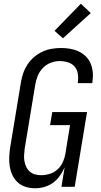

<svg xmlns="http://www.w3.org/2000/svg" viewBox="-20 -1000 540 1028"><path d="M168 8Q142 8 117.5 0.5Q93 -7 75 -23.5Q57 -40 46.5 -62.5Q36 -85 32 -110Q28 -135 29.5 -161.5Q31 -188 35 -214L92 -559Q96 -584 104.5 -608.5Q113 -633 127.5 -655Q142 -677 162.5 -694.5Q183 -712 206.5 -723Q230 -734 255.5 -738.5Q281 -743 306 -743Q331 -743 355 -739Q379 -735 400.5 -725Q422 -715 439 -698.5Q456 -682 465 -660.5Q474 -639 476.5 -614.5Q479 -590 475 -564L474 -555H396L397 -561Q400 -584 396.5 -606Q393 -628 379 -644Q365 -660 343.5 -666.5Q322 -673 299 -673Q276 -673 252 -664Q228 -655 210 -636.5Q192 -618 182.5 -595Q173 -572 169 -548L112 -203Q110 -186 109 -169Q108 -152 111 -136Q114 -120 121 -105.5Q128 -91 139.5 -81Q151 -71 167 -66.5Q183 -62 200 -62Q223 -62 246 -69Q269 -76 287.5 -92.5Q306 -109 316 -131Q326 -153 330 -176L355 -330H248L260 -400H446L380 0H309L326 -104Q316 -81 300.5 -59Q285 -37 264 -21.5Q243 -6 217.5 1Q192 8 168 8ZM317 -795 272 -835 413 -980 466 -930Z"/></svg>

Font: Iosevka Term Curly
Style: Italic
Weight: 400
Italic angle: -9°
Designer: Belleve Invis
Foundry: Belleve Invis
Version: Version 32.3.0